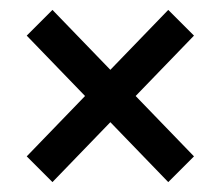

<svg xmlns="http://www.w3.org/2000/svg" viewBox="-20 -475 446 388"><path d="M86 -107 34 -159 320 -455 372 -403ZM320 -107 34 -403 86 -455 372 -159Z"/></svg>

Font: Cabin Resolve
Style: Regular-Resolve
Weight: 400
Designer: Pablo Impallari
Foundry: Pablo Impallari. http://www.impallari.com Igino Marini. http://www.ikern.com
Version: Version 3.001